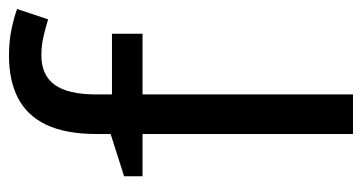

<svg xmlns="http://www.w3.org/2000/svg" viewBox="-209 -596 805 427"><g transform="rotate(-90 193.5 -382.5)"><path d="M332 -468H197V0H109V-468H15V-509L109 -539V-570Q109 -639 129.5 -682Q150 -725 189 -745Q228 -765 283 -765Q315 -765 341.5 -759.5Q368 -754 387 -747L364 -678Q348 -683 327 -688Q306 -693 284 -693Q240 -693 218.5 -663.5Q197 -634 197 -571V-536H332Z"/></g></svg>

Font: lguzrati15
Style: Book
Weight: 400
Designer: Jelle Bosma - Monotype Design Team, Universal Thirst
Foundry: Monotype Imaging Inc.
Version: Version 2.106